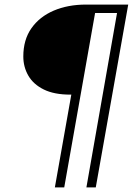

<svg xmlns="http://www.w3.org/2000/svg" viewBox="-20 -720 581 840"><path d="M220 100 292 -306H288Q217 -306 171.5 -328.5Q126 -351 104 -389Q82 -427 82 -473Q82 -546 117.5 -596.5Q153 -647 215 -673.5Q277 -700 357 -700H541L399 100H358L492 -663H396L261 100Z"/></svg>

Font: DM Sans 16pt ExtraLight
Style: Italic
Weight: 250
Italic angle: -10°
Version: Version 4.004;gftools[0.9.30]